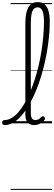

<svg xmlns="http://www.w3.org/2000/svg" viewBox="-101 -1172 515 1825"><path d="M-57 17Q-69 17 -75 9.5Q-81 2 -81 -7Q-81 -16 -75 -23.5Q-69 -31 -57 -31Q-24 -31 8 -49.5Q40 -68 70.5 -102Q101 -136 128.5 -182.5Q156 -229 180.5 -286Q205 -343 226.5 -407.5Q248 -472 264.5 -541.5Q281 -611 292.5 -683Q304 -755 310.5 -827Q317 -899 317 -967Q317 -978 325 -984Q333 -990 344 -990Q355 -990 363.5 -984Q372 -978 372 -967Q372 -896 364.5 -821Q357 -746 343.5 -670.5Q330 -595 311 -522Q292 -449 268.5 -381Q245 -313 216 -253Q187 -193 155.5 -143.5Q124 -94 89.5 -58Q55 -22 18 -2.5Q-19 17 -57 17ZM224 17Q204 17 188 10.5Q172 4 161.5 -8Q151 -20 145.5 -38.5Q140 -57 140 -82V-952Q140 -1053 169 -1102.5Q198 -1152 258 -1152Q296 -1152 321.5 -1131.5Q347 -1111 359.5 -1070Q372 -1029 372 -967Q372 -955 363.5 -948.5Q355 -942 344 -942Q333 -942 325 -948.5Q317 -955 317 -967Q317 -1013 310.5 -1043Q304 -1073 290.5 -1087.5Q277 -1102 257 -1102Q235 -1102 220.5 -1087Q206 -1072 199 -1039.5Q192 -1007 192 -952V-94Q192 -74 196.5 -60Q201 -46 210.5 -38.5Q220 -31 234 -31Q244 -31 254.5 -34Q265 -37 275 -44.5Q285 -52 294 -62Q300 -68 307 -67.5Q314 -67 320 -60Q326 -54 327 -47.5Q328 -41 324 -34Q313 -19 296.5 -7Q280 5 261.5 11Q243 17 224 17ZM0 623H394V633H0ZM0 -20H394V0H0ZM0 -505H394V-500H0ZM0 -1143H394V-1133H0Z"/></svg>

Font: Playwrite CL Guides
Style: Regular
Weight: 400
Designer: Veronika Burian, José Scaglione
Foundry: TypeTogether
Version: Version 1.003